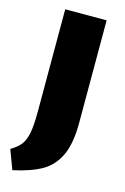

<svg xmlns="http://www.w3.org/2000/svg" viewBox="-132 -718 651 999"><g transform="rotate(15 193.5 -218.0)"><path d="M90 -658H313V-106Q313 6 282.5 70.5Q252 135 195 168Q138 201 41 222L2 118Q37 97 55 74.5Q73 52 81.5 10.5Q90 -31 90 -106Z"/></g></svg>

Font: Ysabeau Black
Style: Regular
Weight: 900
Designer: Christian Thalmann (Catharsis Fonts)
Version: Version 0.003